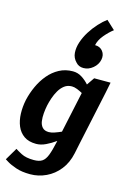

<svg xmlns="http://www.w3.org/2000/svg" viewBox="-158 -962 842 1244"><g transform="rotate(15 262.5 -340.0)"><path d="M291 -412Q262 -412 241 -396Q220 -380 205.5 -355Q191 -330 181.5 -302Q172 -274 167 -250Q162 -226 159.5 -197.5Q157 -169 160.5 -144Q164 -119 178.5 -103Q193 -87 222 -87Q238 -87 260 -94.5Q282 -102 304 -112L363 -387Q345 -397 326 -404.5Q307 -412 291 -412ZM48 72Q59 80 90.5 96.5Q122 113 175 113Q210 113 230 100Q250 87 263 53.5Q276 20 289 -40L290 -46Q260 -24 226.5 -8Q193 8 162 8Q112 8 80.5 -14Q49 -36 33.5 -73Q18 -110 16.5 -156Q15 -202 25 -250Q36 -298 57 -344Q78 -390 109 -427Q140 -464 181 -486Q222 -508 272 -508Q305 -508 332.5 -490.5Q360 -473 381 -449L416 -500H526L512 -430L435 -70L420 2Q406 68 369.5 114Q333 160 282 184Q231 208 176 208H175Q119 208 80 194.5Q41 181 20 168Q-1 155 -1 155ZM366 -709Q400 -709 418.5 -685Q437 -661 430 -628Q423 -594 394 -570Q365 -546 331 -546Q299 -546 280 -568Q255 -593 252.5 -627.5Q250 -662 262.5 -699.5Q275 -737 297.5 -773Q320 -809 347.5 -839Q375 -869 401 -888L459 -834Q429 -811 401 -777.5Q373 -744 366 -709Z"/></g></svg>

Font: Epunda Sans
Style: Bold Italic
Weight: 700
Italic angle: -12.0243°
Designer: Simon Atzbach
Foundry: typofactur
Version: Version 2.204; ttfautohint (v1.8.4.7-5d5b)